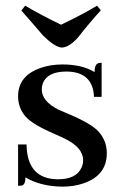

<svg xmlns="http://www.w3.org/2000/svg" viewBox="-20 -660 438 689"><path d="M187.5 -16.6Q253.9 -16.6 272.5 -58.6Q278.3 -71.3 278.3 -85Q278.3 -128.9 216.8 -160.2Q204.1 -167 174.8 -179.7Q97.7 -212.9 72.3 -241.2Q44.9 -272.5 44.9 -314.5Q44.9 -387.7 125 -416Q161.1 -428.7 204.1 -428.7Q274.4 -428.7 319.3 -401.4Q319.3 -429.7 334 -433.6Q338.9 -434.6 344.7 -434.6V-312.5H317.4Q313.5 -402.3 218.8 -403.3Q150.4 -403.3 133.8 -361.3Q129.9 -350.6 129.9 -338.9Q129.9 -296.9 189.5 -266.6Q202.1 -260.7 230.5 -249Q308.6 -215.8 334 -187.5Q363.3 -154.3 363.3 -110.4Q363.3 -30.3 279.3 -2Q245.1 9.8 203.1 9.8Q126 8.8 71.3 -23.4Q71.3 2 58.6 5.9Q52.7 6.8 44.9 6.8V-141.6H75.2Q77.1 -17.6 187.5 -16.6ZM200.2 -489.3Q227.5 -489.3 259.8 -525.4Q266.6 -534.2 282.2 -553.7Q317.4 -596.7 341.8 -623L328.1 -639.6Q284.2 -612.3 199.2 -571.3Q129.9 -604.5 70.3 -639.6L56.6 -622.1Q68.4 -609.4 134.8 -532.2Q175.8 -492.2 200.2 -489.3Z"/></svg>

Font: Abhaya Libre SemiBold
Style: Regular
Weight: 600
Designer: Pushpananda Ekanayake, Sol Matas, Pathum Egodawatta
Foundry: Mooniak
Version: Version 1.050 ; ttfautohint (v1.6)